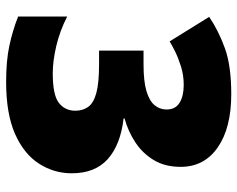

<svg xmlns="http://www.w3.org/2000/svg" viewBox="-94 -670 774 626"><g transform="rotate(90 293.0 -357.0)"><path d="M524 -559Q524 -508 502 -471.5Q480 -435 444.5 -411.5Q409 -388 366 -376V-373Q452 -363 498.5 -321.5Q545 -280 545 -204Q545 -146 513.5 -97Q482 -48 416.5 -19Q351 10 247 10Q178 10 129 -0.5Q80 -11 34 -29V-189Q81 -165 130 -153.5Q179 -142 219 -142Q290 -142 315.5 -162Q341 -182 341 -216Q341 -240 328.5 -257.5Q316 -275 283.5 -284Q251 -293 189 -293H145V-438H190Q245 -438 277 -447.5Q309 -457 323 -474Q337 -491 337 -513Q337 -542 315 -555.5Q293 -569 257 -569Q225 -569 196.5 -560Q168 -551 147 -540.5Q126 -530 115 -523L35 -652Q79 -682 136.5 -703Q194 -724 287 -724Q397 -724 460.5 -680Q524 -636 524 -559Z"/></g></svg>

Font: Noto Sans Hebrew Thin Black
Style: Regular
Weight: 900
Version: Version 3.001